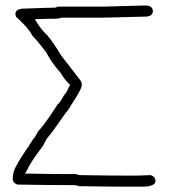

<svg xmlns="http://www.w3.org/2000/svg" viewBox="-20 -706 626 712"><path d="M511.7 -685.5H525.4Q546.9 -682.1 546.9 -664.1Q546.9 -648.4 525.4 -644.5H521.5Q381.8 -640.6 365.2 -640.6H209Q207 -640.6 193.4 -636.7H191.4Q161.1 -636.7 109.4 -634.8Q130.9 -597.2 154.3 -576.2Q174.3 -554.2 207 -500L273.4 -414.1Q283.2 -402.8 283.2 -394.5V-388.7Q283.2 -376 240.2 -310.5Q240.2 -307.1 220.7 -283.2Q172.9 -213.4 156.2 -195.3Q154.8 -195.3 138.7 -164.1Q90.3 -100.1 82 -78.1Q81.5 -74.7 72.3 -62.5Q171.9 -60.5 218.8 -60.5H257.8Q262.7 -60.5 275.4 -56.6Q402.3 -54.7 472.7 -54.7Q494.6 -54.7 539.1 -56.6Q556.6 -50.3 556.6 -35.2Q556.6 -13.7 505.9 -13.7H459Q393.6 -13.7 271.5 -15.6Q264.2 -19.5 255.9 -19.5H242.2Q171.9 -19.5 44.9 -21.5Q27.3 -27.8 27.3 -43V-46.9Q27.3 -69.3 43 -95.7Q50.8 -111.3 82 -158.2Q89.8 -164.1 89.8 -171.9Q93.3 -171.9 103.5 -191.4Q107.4 -191.4 121.1 -218.8Q144.5 -242.2 193.4 -318.4Q202.6 -324.7 218.8 -355.5Q223.6 -355.5 236.3 -384.8Q238.3 -384.8 240.2 -390.6Q216.3 -414.1 205.1 -435.5Q170.9 -473.6 150.4 -513.7Q116.2 -557.6 99.6 -574.2Q88.4 -599.1 43 -640.6Q39.1 -641.1 37.1 -654.3Q37.1 -670.4 60.5 -673.8Q166.5 -677.7 185.5 -677.7Q191.9 -681.6 197.3 -681.6H371.1Q499 -685.5 511.7 -685.5Z"/></svg>

Font: CEF Fonts CJK
Style: Regular
Weight: 400
Designer: PartyBoss (派对大魔王)
Version: Release 2.25